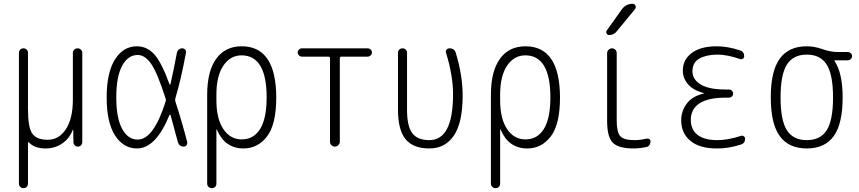

<svg xmlns="http://www.w3.org/2000/svg" viewBox="-20 -775 4540 1015"><path d="M80.1 196.3V-496.1Q80.1 -505.9 86.9 -512.7Q93.8 -519.5 104 -519.5Q114.3 -519.5 121.1 -512.7Q127.9 -505.9 127.9 -496.1V-199.2Q127.9 -100.6 150.9 -68.4Q173.8 -36.1 232.4 -36.1Q292 -36.1 328.6 -92.3Q365.2 -148.4 365.2 -249V-495.1Q365.2 -505.9 372.6 -512.7Q379.9 -519.5 390.1 -519.5Q400.4 -519.5 407.7 -512.7Q415 -505.9 415 -495.1V-24.4Q415 -14.6 408.7 -7.3Q402.3 0 392.1 0Q381.8 0 375 -6.8Q368.2 -13.7 368.2 -24.4L367.2 -87.9Q367.2 -88.9 366.2 -88.9Q364.3 -88.9 364.3 -86.9Q345.7 -41 307.6 -15.6Q269.5 9.8 221.7 9.8Q162.1 9.8 133.8 -21.5Q131.8 -23.4 129.9 -22.9Q127.9 -22.5 127.9 -19.5V196.3Q127.9 206.1 121.1 212.9Q114.3 219.7 104 219.7Q93.8 219.7 86.9 212.9Q80.1 206.1 80.1 196.3Z M708 -484.4Q656.2 -484.4 625.5 -426.8Q594.7 -369.1 594.7 -260.3Q594.7 -151.4 625.5 -94.2Q656.2 -37.1 708 -37.1Q792 -37.1 855.5 -238.3Q858.4 -246.1 855.5 -253.9Q811.5 -391.6 778.8 -438Q746.1 -484.4 708 -484.4ZM704.1 9.8Q632.8 9.8 588.4 -58.6Q543.9 -127 543.9 -259.8Q543.9 -391.6 587.9 -460.9Q631.8 -530.3 704.1 -530.3Q754.9 -530.3 793.5 -490.2Q832 -450.2 876 -330.1Q878.9 -324.2 880.9 -330.1Q896.5 -395.5 915 -495.1Q917 -505.9 924.8 -512.7Q932.6 -519.5 942.9 -519.5Q953.1 -519.5 959 -512.2Q964.8 -504.9 962.9 -495.1Q935.5 -348.6 907.2 -255.9Q904.3 -247.1 907.2 -238.3Q939.5 -139.6 969.7 -24.4Q971.7 -15.6 966.3 -7.8Q960.9 0 951.2 0Q926.8 0 919.9 -25.4Q891.6 -131.8 881.8 -166Q880.9 -168 878.9 -168.5Q877 -168.9 876 -167Q803.7 9.8 704.1 9.8Z M1124 -275.4V-245.1Q1124 -147.5 1160.6 -92.8Q1197.3 -38.1 1257.8 -38.1Q1321.3 -38.1 1355.5 -93.8Q1389.6 -149.4 1389.6 -259.8Q1389.6 -481.4 1257.8 -482.4Q1197.3 -482.4 1160.6 -427.7Q1124 -373 1124 -275.4ZM1075.2 195.3V-273.4Q1075.2 -398.4 1123 -464.4Q1170.9 -530.3 1257.8 -530.3Q1439.5 -530.3 1440.4 -259.8Q1440.4 -117.2 1391.6 -53.7Q1342.8 9.8 1267.6 9.8Q1168.9 9.8 1127 -88.9Q1127 -90.8 1126 -90.8Q1124 -90.8 1124 -89.8V195.3Q1124 206.1 1117.2 212.9Q1110.4 219.7 1100.1 219.7Q1089.8 219.7 1082.5 212.9Q1075.2 206.1 1075.2 195.3Z M1576.2 -475.6Q1567.4 -475.6 1560.5 -482.4Q1553.7 -489.3 1553.7 -498Q1553.7 -506.8 1560.5 -513.2Q1567.4 -519.5 1576.2 -519.5H1923.8Q1932.6 -519.5 1939.5 -513.2Q1946.3 -506.8 1946.3 -498Q1946.3 -489.3 1939.5 -482.4Q1932.6 -475.6 1923.8 -475.6H1784.2Q1776.4 -475.6 1776.4 -466.8V-25.4Q1776.4 -15.6 1768.6 -7.8Q1760.7 0 1750 0Q1740.2 0 1732.4 -6.8Q1724.6 -13.7 1724.6 -25.4V-466.8Q1724.6 -475.6 1715.8 -475.6Z M2250 9.8Q2164.1 9.8 2124 -39.1Q2084 -87.9 2084 -195.3V-496.1Q2084 -505.9 2090.8 -512.7Q2097.7 -519.5 2107.9 -519.5Q2118.2 -519.5 2125 -512.7Q2131.8 -505.9 2131.8 -496.1V-193.4Q2131.8 -108.4 2159.2 -71.3Q2186.5 -34.2 2250 -34.2Q2375 -34.2 2375 -276.4Q2375 -376 2337.9 -496.1Q2335 -504.9 2340.3 -512.2Q2345.7 -519.5 2356.4 -519.5Q2382.8 -519.5 2389.6 -495.1Q2425.8 -377 2425.8 -269.5Q2425.8 -127.9 2379.9 -59.1Q2334 9.8 2250 9.8Z M2624 -275.4V-245.1Q2624 -147.5 2660.6 -92.8Q2697.3 -38.1 2757.8 -38.1Q2821.3 -38.1 2855.5 -93.8Q2889.6 -149.4 2889.6 -259.8Q2889.6 -481.4 2757.8 -482.4Q2697.3 -482.4 2660.6 -427.7Q2624 -373 2624 -275.4ZM2575.2 195.3V-273.4Q2575.2 -398.4 2623 -464.4Q2670.9 -530.3 2757.8 -530.3Q2939.5 -530.3 2940.4 -259.8Q2940.4 -117.2 2891.6 -53.7Q2842.8 9.8 2767.6 9.8Q2668.9 9.8 2627 -88.9Q2627 -90.8 2626 -90.8Q2624 -90.8 2624 -89.8V195.3Q2624 206.1 2617.2 212.9Q2610.4 219.7 2600.1 219.7Q2589.8 219.7 2582.5 212.9Q2575.2 206.1 2575.2 195.3Z M3397.5 -42Q3406.2 -43.9 3412.6 -39.6Q3418.9 -35.2 3418.9 -27.3Q3418.9 -21.5 3416.5 -14.6Q3414.1 -7.8 3409.2 -3.4Q3404.3 1 3397.5 2Q3362.3 9.8 3329.1 9.8Q3249 9.8 3219.2 -21Q3189.5 -51.8 3189.5 -134.8V-494.1Q3189.5 -503.9 3197.3 -511.7Q3205.1 -519.5 3215.3 -519.5Q3225.6 -519.5 3232.9 -512.2Q3240.2 -504.9 3240.2 -494.1V-139.6Q3240.2 -75.2 3259.3 -54.7Q3278.3 -34.2 3334 -34.2Q3364.3 -34.2 3397.5 -42ZM3199.2 -589.8Q3191.4 -589.8 3187 -597.7Q3182.6 -605.5 3186.5 -612.3L3266.6 -724.6Q3288.1 -754.9 3324.2 -754.9Q3335 -754.9 3339.4 -745.1Q3343.8 -735.4 3336.9 -726.6L3241.2 -610.4Q3226.6 -589.8 3199.2 -589.8Z M3700.2 -280.3Q3701.2 -280.3 3701.2 -281.2Q3701.2 -283.2 3699.2 -283.2Q3644.5 -297.9 3617.2 -329.6Q3589.8 -361.3 3589.8 -402.3Q3589.8 -460 3637.2 -495.1Q3684.6 -530.3 3768.6 -530.3Q3826.2 -530.3 3891.6 -508.8Q3914.1 -502 3914.1 -477.5Q3914.1 -469.7 3907.2 -464.8Q3900.4 -460 3891.6 -462.9Q3825.2 -486.3 3772.5 -486.3Q3715.8 -486.3 3678.2 -465.8Q3640.6 -445.3 3640.6 -398.4Q3640.6 -354.5 3684.6 -328.1Q3728.5 -301.8 3815.4 -301.8H3834Q3842.8 -301.8 3849.1 -295.4Q3855.5 -289.1 3855.5 -280.3Q3855.5 -271.5 3849.1 -265.1Q3842.8 -258.8 3834 -258.8H3815.4Q3723.6 -258.8 3677.7 -228.5Q3631.8 -198.2 3631.8 -141.6Q3631.8 -89.8 3667.5 -62Q3703.1 -34.2 3771.5 -34.2Q3829.1 -34.2 3896.5 -56.6Q3904.3 -59.6 3911.6 -54.7Q3918.9 -49.8 3918.9 -42Q3918.9 -17.6 3896.5 -10.7Q3830.1 10.7 3768.6 9.8Q3678.7 9.8 3629.9 -30.3Q3581.1 -70.3 3581.1 -139.6Q3581.1 -187.5 3610.4 -227.1Q3639.6 -266.6 3700.2 -280.3Z M4350.6 -433.1Q4317.4 -486.3 4245.1 -486.3Q4172.9 -486.3 4139.6 -433.1Q4106.4 -379.9 4106.4 -259.8Q4106.4 -139.6 4139.6 -86.9Q4172.9 -34.2 4245.1 -34.2Q4317.4 -34.2 4350.6 -86.9Q4383.8 -139.6 4383.8 -259.8Q4383.8 -379.9 4350.6 -433.1ZM4245.1 -530.3Q4285.2 -530.3 4328.1 -515.1Q4371.1 -500 4409.2 -500H4461.9Q4470.7 -500 4477.5 -493.7Q4484.4 -487.3 4484.4 -478Q4484.4 -468.8 4477.5 -462.4Q4470.7 -456.1 4461.9 -456.1H4391.6Q4390.6 -456.1 4390.6 -455.1Q4390.6 -454.1 4391.1 -454.1Q4391.6 -454.1 4391.6 -453.1Q4434.6 -388.7 4434.6 -259.8Q4434.6 -121.1 4387.7 -55.7Q4340.8 9.8 4245.1 9.8Q4149.4 9.8 4102.1 -55.7Q4054.7 -121.1 4054.7 -260.3Q4054.7 -399.4 4102.1 -464.8Q4149.4 -530.3 4245.1 -530.3Z"/></svg>

Font: Rounded Mgen+ 1m light
Style: Regular
Weight: 200
Designer: [Source Han Sans]
Ryoko NISHIZUKA  (kana & ideographs); Paul D. Hunt (Latin, Greek & Cyrillic); Wenlong ZHANG  (bopomofo
Version: Version 1.059.20150602